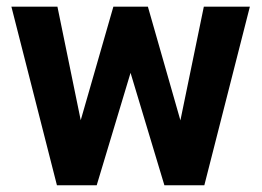

<svg xmlns="http://www.w3.org/2000/svg" viewBox="-20 -548 775 568"><path d="M513.7 -191.9 583 -528.3H719.2L584.5 0H466.3L366.2 -332.5L266.1 0H148.4L13.7 -528.3H149.9L218.8 -192.4L315.4 -528.3H417.5Z"/></svg>

Font: Vazir UI
Style: Bold-UI
Weight: 700
Designer: Saber Rastikerdar
Foundry: Saber Rastikerdar
Version: Version 30.1.0